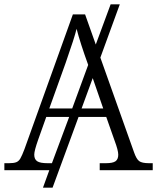

<svg xmlns="http://www.w3.org/2000/svg" viewBox="-22 -780 720 880"><path d="M678 -32V0H435V-32H463Q495 -32 507.5 -41Q520 -50 520 -71Q520 -91 503 -136L465 -244H338L219 80H175L204 0H-2V-32H19Q41 -32 52.5 -36.5Q64 -41 71.5 -54Q79 -67 90 -96L312 -714H368L417 -576L485 -760H527L438 -516L592 -83Q603 -51 616 -41.5Q629 -32 661 -32ZM204 -283H309L382 -482V-483Q346 -582 329 -648Q320 -609 279 -492ZM451 -283 403 -422 352 -283ZM295 -244H190L153 -140Q135 -89 135 -71Q135 -50 148.5 -41Q162 -32 196 -32H216Z"/></svg>

Font: Noto Serif Light
Style: Regular
Weight: 300
Designer: Monotype Design Team
Foundry: Monotype Imaging Inc.
Version: Version 1.001